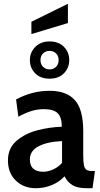

<svg xmlns="http://www.w3.org/2000/svg" viewBox="-20 -985 531 1015"><path d="M22 -137Q22 -202 68 -241Q114 -280 178.5 -296.5Q243 -313 307 -315Q306 -367 284 -387.5Q262 -408 211 -408Q179 -408 147.5 -398.5Q116 -389 77 -368L65 -459Q149 -505 242 -505Q332 -505 376 -455.5Q420 -406 420 -292V-169Q420 -130 423.5 -112.5Q427 -95 436.5 -88Q446 -81 468 -81H482L469 10H438Q390 10 363.5 -6Q337 -22 321 -53Q295 -24 255 -7Q215 10 169 10Q105 10 63.5 -30.5Q22 -71 22 -137ZM308 -124V-239Q231 -236 184.5 -212Q138 -188 138 -142Q138 -77 209 -77Q234 -77 261.5 -89.5Q289 -102 308 -124ZM138 -667Q138 -708 166.5 -737Q195 -766 242 -766Q290 -766 318 -737.5Q346 -709 346 -667Q346 -626 318 -597.5Q290 -569 242 -569Q194 -569 166 -597.5Q138 -626 138 -667ZM290 -667Q290 -689 276.5 -702.5Q263 -716 242 -716Q221 -716 207.5 -702.5Q194 -689 194 -667Q194 -645 208 -631.5Q222 -618 242 -618Q262 -618 276 -631.5Q290 -645 290 -667ZM146 -870 339 -965V-863L146 -805Z"/></svg>

Font: Cabin SemiBold
Style: Regular
Weight: 600
Designer: Pablo Impallari
Foundry: Pablo Impallari. http://www.impallari.com Igino Marini. http://www.ikern.com
Version: Version 2.200